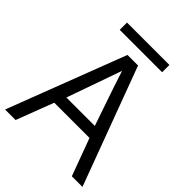

<svg xmlns="http://www.w3.org/2000/svg" viewBox="-237 -982 1110 1110"><g transform="rotate(45 318.0 -427.0)"><path d="M491.2 -854V-794.4H144.5V-854ZM547.4 0 462.9 -229H174.8L87.4 0H1.5L278.8 -723.6H365.2L634.3 0ZM435.5 -299.8Q332.5 -599.1 321.8 -636.2L203.1 -299.8Z"/></g></svg>

Font: Oxygen-Regular
Style: Regular
Weight: 400
Designer: Vernon Adams
Foundry: Vernon Adams
Version: Version Release 0.2.3 webfont; ttfautohint (v0.93.3-1d66) -l